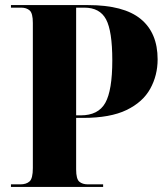

<svg xmlns="http://www.w3.org/2000/svg" viewBox="-20 -734 651 754"><path d="M23 0V-10H60Q83 -10 96 -21.5Q109 -33 109 -74V-644Q109 -682 96.5 -693Q84 -704 63 -704H23V-714H326Q466 -714 532.5 -659.5Q599 -605 599 -501Q599 -438 570 -385.5Q541 -333 477 -302Q413 -271 306 -271H279V-69Q279 -31 291.5 -20.5Q304 -10 325 -10H385V0ZM297 -281Q366 -281 393.5 -330Q421 -379 421 -497Q421 -612 396.5 -658Q372 -704 311 -704H279V-281Z"/></svg>

Font: Noto Serif Display SemiCondensed ExtraBold
Style: Regular
Weight: 800
Width: 4
Designer: Monotype Design Team
Foundry: Monotype Imaging Inc.
Version: Version 2.009